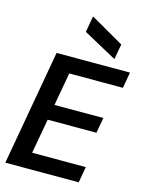

<svg xmlns="http://www.w3.org/2000/svg" viewBox="-139 -1044 855 1127"><g transform="rotate(15 288.5 -480.5)"><path d="M7 0 131 -700H577L560 -603H234L198 -402H495L478 -308H182L144 -97H470L453 0ZM468 -753 265 -864 282 -961H285L485 -846Z"/></g></svg>

Font: DM Sans 36pt SemiBold
Style: Italic
Weight: 600
Italic angle: -10°
Designer: Colophon Foundry, Jonny Pinhorn
Foundry: Colophon Foundry
Version: Version 4.004;gftools[0.9.30]